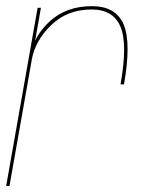

<svg xmlns="http://www.w3.org/2000/svg" viewBox="-24 -618 500 638"><path d="M376.5 -337.5H388Q412.5 -476 386.8 -536.8Q361 -597.5 281.5 -597.5Q198 -597.5 143.5 -549Q89 -500.5 77.5 -434.5L81.5 -419.5Q93 -483.5 146.5 -535Q200 -586.5 280.5 -586.5Q352 -586.5 376.2 -529.5Q400.5 -472.5 376.5 -337.5ZM-3.5 0H7.5L89 -461.5L112 -592H101Z"/></svg>

Font: Anybody Thin
Style: Italic
Weight: 100
Italic angle: -10°
Designer: Tyler Finck
Foundry: Etcetera Type Company
Version: Version 1.114;gftools[0.9.25]